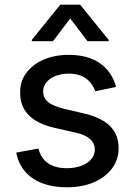

<svg xmlns="http://www.w3.org/2000/svg" viewBox="-20 -786 571 817"><path d="M474.1 -416.2C451 -498.6 387.1 -552.6 272.4 -552.6C192.5 -552.6 127.8 -524.1 92.3 -476.2C74.2 -452.1 65.3 -424 65.7 -392.4C65.3 -315.7 111.9 -264.6 213.1 -241.8L304.7 -220.9C356.9 -209.2 383.2 -185 383.5 -149.1C383.5 -105.1 336.6 -70.3 264.2 -70.3C198.5 -70.3 157.7 -98.4 143.5 -153.8L49 -136.7C67.5 -41.2 146.3 11 265.3 11C351.9 11 419.7 -19.5 457 -69.6C475.5 -94.8 484.7 -123.2 484.7 -155.5C484.7 -232.6 436.4 -280.2 337 -303.3L252.1 -323.2C190.7 -338.4 163.7 -359 163.7 -397.4C163.7 -441.4 210.6 -472.7 273.1 -472.7C341.6 -472.7 372.2 -434.7 385.3 -397.7ZM442.5 -610.8V-616.1L321 -766H236.5L115.4 -616.1V-610.8H205.6L278.8 -707.4L352.3 -610.8Z"/></svg>

Font: Inter 465
Style: Regular
Weight: 400
Designer: Rasmus Andersson
Foundry: rsms
Version: Version 3.019;Glyphs 3.1.2 (3151)